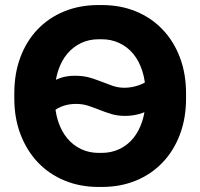

<svg xmlns="http://www.w3.org/2000/svg" viewBox="-20 -734 801 768"><path d="M37.2 -340Q37.2 -261.6 62.1 -196.5Q87 -131.4 131.5 -84.5Q176 -37.6 238 -11.9Q300 13.8 374.2 13.8H387.2Q462 13.8 523.7 -11.6Q585.4 -37 630.2 -83.9Q675 -130.8 699.6 -195.9Q724.2 -261 724.2 -340V-360Q724.2 -439.4 699.6 -504.3Q675 -569.2 630.2 -616.1Q585.4 -663 523.7 -688.4Q462 -713.8 387.2 -713.8H374.2Q298.8 -713.8 236.8 -688.4Q174.8 -663 130.3 -616.4Q85.8 -569.8 61.5 -504.9Q37.2 -440 37.2 -360ZM199.2 -340V-360Q199.2 -410 212.3 -450.4Q225.4 -490.8 248.7 -518.6Q272 -546.4 304.1 -561.7Q336.2 -577 375.2 -577H386.2Q425.2 -577 457.6 -561.7Q490 -546.4 513 -518.6Q536 -490.8 549.1 -450.4Q562.2 -410 562.2 -360V-340Q562.2 -289.8 549.1 -249.5Q536 -209.2 513 -181.1Q490 -153 457.6 -137.7Q425.2 -122.4 386.2 -122.4H375.2Q336.2 -122.4 304.1 -137.7Q272 -153 248.7 -181.1Q225.4 -209.2 212.3 -249.5Q199.2 -289.8 199.2 -340ZM279.8 -431Q246.4 -431 221 -422Q195.6 -413 177.4 -397V-273.4Q195.6 -294.8 223.2 -306.6Q250.8 -318.4 283.6 -318.4Q310.8 -318.4 333.5 -310.8Q356.2 -303.2 378.3 -294.4Q400.4 -285.6 425.1 -278Q449.8 -270.4 481.4 -270.4Q509 -270.4 536.8 -278Q564.6 -285.6 583.4 -300.4L583.4 -422Q564.4 -403 535.2 -393Q506 -383 478.4 -383Q452.6 -383 430.9 -390.6Q409.2 -398.2 387 -407Q364.8 -415.8 339.4 -423.4Q314 -431 279.8 -431Z"/></svg>

Font: Fixel Variable
Style: Regular
Weight: 100
Width: 3
Designer: AlfaBravo + MacPaw
Foundry: Kyrylo Tkachov, Marchela Mozhyna, Serhii Makarenko, Maria Weinstein, Zakhar Kryvoshyya
Version: Version 1.211